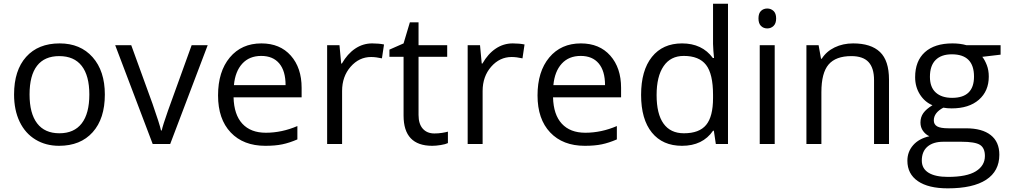

<svg xmlns="http://www.w3.org/2000/svg" viewBox="-20 -780 5464 1040"><path d="M547.9 -268.1Q547.9 -137.2 481.9 -63.7Q416 9.8 299.8 9.8Q228 9.8 172.4 -23.9Q116.7 -57.6 86.4 -120.6Q56.2 -183.6 56.2 -268.1Q56.2 -398.9 121.6 -471.9Q187 -544.9 303.2 -544.9Q415.5 -544.9 481.7 -470.2Q547.9 -395.5 547.9 -268.1ZM140.1 -268.1Q140.1 -165.5 181.2 -111.8Q222.2 -58.1 301.8 -58.1Q381.3 -58.1 422.6 -111.6Q463.9 -165 463.9 -268.1Q463.9 -370.1 422.6 -423.1Q381.3 -476.1 300.8 -476.1Q221.2 -476.1 180.7 -423.8Q140.1 -371.6 140.1 -268.1Z M807.1 0 604 -535.2H690.9L806.2 -217.8Q845.2 -106.4 852.1 -73.2H856Q861.3 -99.1 889.9 -180.4Q918.5 -261.7 1018.1 -535.2H1105L901.9 0Z M1417 9.8Q1298.3 9.8 1229.7 -62.5Q1161.1 -134.8 1161.1 -263.2Q1161.1 -392.6 1224.9 -468.8Q1288.6 -544.9 1396 -544.9Q1496.6 -544.9 1555.2 -478.8Q1613.8 -412.6 1613.8 -304.2V-252.9H1245.1Q1247.6 -158.7 1292.7 -109.9Q1337.9 -61 1419.9 -61Q1506.3 -61 1590.8 -97.2V-24.9Q1547.9 -6.3 1509.5 1.7Q1471.2 9.8 1417 9.8ZM1395 -477.1Q1330.6 -477.1 1292.2 -435.1Q1253.9 -393.1 1247.1 -318.8H1526.9Q1526.9 -395.5 1492.7 -436.3Q1458.5 -477.1 1395 -477.1Z M1996.1 -544.9Q2031.7 -544.9 2060.1 -539.1L2048.8 -463.9Q2015.6 -471.2 1990.2 -471.2Q1925.3 -471.2 1879.2 -418.5Q1833 -365.7 1833 -287.1V0H1752V-535.2H1818.8L1828.1 -436H1832Q1861.8 -488.3 1903.8 -516.6Q1945.8 -544.9 1996.1 -544.9Z M2333 -57.1Q2354.5 -57.1 2374.5 -60.3Q2394.5 -63.5 2406.2 -66.9V-4.9Q2393.1 1.5 2367.4 5.6Q2341.8 9.8 2321.3 9.8Q2166 9.8 2166 -153.8V-472.2H2089.4V-511.2L2166 -544.9L2200.2 -659.2H2247.1V-535.2H2402.3V-472.2H2247.1V-157.2Q2247.1 -108.9 2270 -83Q2293 -57.1 2333 -57.1Z M2757.3 -544.9Q2793 -544.9 2821.3 -539.1L2810.1 -463.9Q2776.9 -471.2 2751.5 -471.2Q2686.5 -471.2 2640.4 -418.5Q2594.2 -365.7 2594.2 -287.1V0H2513.2V-535.2H2580.1L2589.4 -436H2593.3Q2623 -488.3 2665 -516.6Q2707 -544.9 2757.3 -544.9Z M3147.5 9.8Q3028.8 9.8 2960.2 -62.5Q2891.6 -134.8 2891.6 -263.2Q2891.6 -392.6 2955.3 -468.8Q3019 -544.9 3126.5 -544.9Q3227.1 -544.9 3285.6 -478.8Q3344.2 -412.6 3344.2 -304.2V-252.9H2975.6Q2978 -158.7 3023.2 -109.9Q3068.4 -61 3150.4 -61Q3236.8 -61 3321.3 -97.2V-24.9Q3278.3 -6.3 3240 1.7Q3201.7 9.8 3147.5 9.8ZM3125.5 -477.1Q3061 -477.1 3022.7 -435.1Q2984.4 -393.1 2977.5 -318.8H3257.3Q3257.3 -395.5 3223.1 -436.3Q3189 -477.1 3125.5 -477.1Z M3846.7 -71.8H3842.3Q3786.1 9.8 3674.3 9.8Q3569.3 9.8 3511 -62Q3452.6 -133.8 3452.6 -266.1Q3452.6 -398.4 3511.2 -471.7Q3569.8 -544.9 3674.3 -544.9Q3783.2 -544.9 3841.3 -465.8H3847.7L3844.2 -504.4L3842.3 -542V-759.8H3923.3V0H3857.4ZM3684.6 -58.1Q3767.6 -58.1 3804.9 -103.3Q3842.3 -148.4 3842.3 -249V-266.1Q3842.3 -379.9 3804.4 -428.5Q3766.6 -477.1 3683.6 -477.1Q3612.3 -477.1 3574.5 -421.6Q3536.6 -366.2 3536.6 -265.1Q3536.6 -162.6 3574.2 -110.4Q3611.8 -58.1 3684.6 -58.1Z M4176.3 0H4095.2V-535.2H4176.3ZM4088.4 -680.2Q4088.4 -708 4102.1 -720.9Q4115.7 -733.9 4136.2 -733.9Q4155.8 -733.9 4169.9 -720.7Q4184.1 -707.5 4184.1 -680.2Q4184.1 -652.8 4169.9 -639.4Q4155.8 -626 4136.2 -626Q4115.7 -626 4102.1 -639.4Q4088.4 -652.8 4088.4 -680.2Z M4714.4 0V-346.2Q4714.4 -411.6 4684.6 -443.8Q4654.8 -476.1 4591.3 -476.1Q4507.3 -476.1 4468.3 -430.7Q4429.2 -385.3 4429.2 -280.8V0H4348.1V-535.2H4414.1L4427.2 -461.9H4431.2Q4456.1 -501.5 4501 -523.2Q4545.9 -544.9 4601.1 -544.9Q4697.8 -544.9 4746.6 -498.3Q4795.4 -451.7 4795.4 -349.1V0Z M5399.9 -535.2V-483.9L5300.8 -472.2Q5314.5 -455.1 5325.2 -427.5Q5335.9 -399.9 5335.9 -365.2Q5335.9 -286.6 5282.2 -239.7Q5228.5 -192.9 5134.8 -192.9Q5110.8 -192.9 5089.8 -196.8Q5038.1 -169.4 5038.1 -127.9Q5038.1 -106 5056.2 -95.5Q5074.2 -85 5118.2 -85H5212.9Q5299.8 -85 5346.4 -48.3Q5393.1 -11.7 5393.1 58.1Q5393.1 147 5321.8 193.6Q5250.5 240.2 5113.8 240.2Q5008.8 240.2 4951.9 201.2Q4895 162.1 4895 90.8Q4895 42 4926.3 6.3Q4957.5 -29.3 5014.2 -42Q4993.7 -51.3 4979.7 -70.8Q4965.8 -90.3 4965.8 -116.2Q4965.8 -145.5 4981.4 -167.5Q4997.1 -189.5 5030.8 -210Q4989.3 -227.1 4963.1 -268.1Q4937 -309.1 4937 -361.8Q4937 -449.7 4989.7 -497.3Q5042.5 -544.9 5139.2 -544.9Q5181.2 -544.9 5214.8 -535.2ZM4973.1 89.8Q4973.1 133.3 5009.8 155.8Q5046.4 178.2 5114.7 178.2Q5216.8 178.2 5265.9 147.7Q5314.9 117.2 5314.9 64.9Q5314.9 21.5 5288.1 4.6Q5261.2 -12.2 5187 -12.2H5089.8Q5034.7 -12.2 5003.9 14.2Q4973.1 40.5 4973.1 89.8ZM5017.1 -363.8Q5017.1 -307.6 5048.8 -278.8Q5080.6 -250 5137.2 -250Q5255.9 -250 5255.9 -365.2Q5255.9 -485.8 5135.7 -485.8Q5078.6 -485.8 5047.9 -455.1Q5017.1 -424.3 5017.1 -363.8Z"/></svg>

Font: HunimalSansv1.5
Style: Regular
Weight: 400
Foundry: Ascender Corporation
Version: Version 1.10